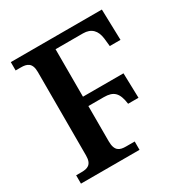

<svg xmlns="http://www.w3.org/2000/svg" viewBox="-165 -846 939 977"><g transform="rotate(-30 304.5 -357.0)"><path d="M32 0H376V-49H325C290 -49 262 -57 262 -116V-323H353C410 -323 434 -300 443 -232H504L500 -378H262V-657H423C472 -657 498 -629 504 -580L509 -533H572L567 -714H32V-665H63C97 -665 126 -657 126 -602V-111C126 -56 97 -49 63 -49H32Z"/></g></svg>

Font: Noto Serif Semi
Style: Regular
Weight: 600
Designer: Monotype Design Team
Foundry: Monotype Imaging Inc.
Version: Version 1.002